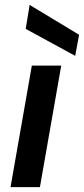

<svg xmlns="http://www.w3.org/2000/svg" viewBox="-20 -764 343 784"><path d="M23 0 110 -496H230L143 0ZM287 -536 85 -646 101 -744 303 -622Z"/></svg>

Font: DM Sans 24pt SemiBold
Style: Italic
Weight: 600
Italic angle: -10°
Designer: Colophon Foundry, Jonny Pinhorn
Foundry: Colophon Foundry
Version: Version 4.004;gftools[0.9.30]